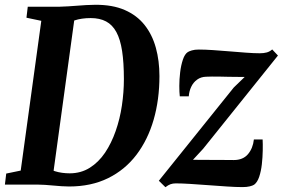

<svg xmlns="http://www.w3.org/2000/svg" viewBox="-22 -771 1180 802"><path d="M94 -743H228Q263 -744 300.8 -747.2Q338.5 -750.5 375.5 -751Q448 -751.5 499 -729.2Q550 -707 582 -666.5Q614 -626 629 -571.5Q644 -517 644 -453.5Q644 -355 619.8 -271Q595.5 -187 547.8 -124.2Q500 -61.5 429.5 -26.8Q359 8 266.5 8Q251.5 8 234.8 6.8Q218 5.5 200.5 4Q183 2.5 166 1.2Q149 0 133.5 0H-1.5L4 -46L64.5 -58.5L150.5 -684L88.5 -697ZM197.5 -25.5 186.5 -65Q194 -60 207.5 -55.8Q221 -51.5 237.2 -49.2Q253.5 -47 269 -47Q316 -47 353 -70.2Q390 -93.5 416.8 -133.2Q443.5 -173 461.2 -223.8Q479 -274.5 487.2 -330.2Q495.5 -386 495.5 -440.5Q495.5 -509.5 488 -558.2Q480.5 -607 464 -637.2Q447.5 -667.5 421 -681.5Q394.5 -695.5 357 -695.5Q337.5 -695.5 320.5 -693Q303.5 -690.5 290.2 -686Q277 -681.5 268 -676L291.5 -711ZM1000 -449.5Q986.5 -449.5 969.2 -449.8Q952 -450 933 -450.2Q914 -450.5 896 -451Q878 -451.5 863.2 -451.2Q848.5 -451 839 -450.5Q817.5 -450 801.5 -438.5Q785.5 -427 776.8 -408.5Q768 -390 766.5 -368.5H729Q727 -385 727 -412.2Q727 -439.5 730.5 -468.8Q734 -498 741.8 -521.5Q749.5 -545 762.5 -553.5Q768 -557 779.5 -560.5Q791 -564 808.5 -564Q833.5 -564 867 -561.8Q900.5 -559.5 936.5 -556.5Q972.5 -553.5 1005.8 -551Q1039 -548.5 1063.5 -548.5Q1080 -548.5 1092.5 -552Q1105 -555.5 1115 -564.5L1139 -539L826.5 -149.5L784 -103.5Q803 -103.5 826 -103.2Q849 -103 872.8 -103Q896.5 -103 917.5 -102.8Q938.5 -102.5 954.5 -102.5Q993 -102.5 1013.8 -127Q1034.5 -151.5 1038.5 -188.5H1075Q1076 -170 1075.5 -142.2Q1075 -114.5 1071.8 -85.2Q1068.5 -56 1060.8 -32.8Q1053 -9.5 1039.5 0.5Q1033.5 4.5 1021 7.5Q1008.5 10.5 991 10.5Q963.5 10.5 926 8Q888.5 5.5 848.2 2.5Q808 -0.5 772.2 -2.8Q736.5 -5 712.5 -5Q700 -5 690.2 -1.5Q680.5 2 669 11L641.5 -16L954.5 -405.5Z"/></svg>

Font: Merriweather 24pt SemiCondensed
Style: Bold Italic
Weight: 700
Width: 4
Italic angle: -7.8°
Designer: Eben Sorkin
Foundry: Eben Sorkin
Version: Version 2.101